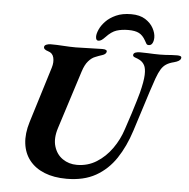

<svg xmlns="http://www.w3.org/2000/svg" viewBox="-57 -898 953 968"><g transform="rotate(5 419.0 -413.5)"><path d="M568.2 -841.1Q612 -841.1 639.7 -823.5Q667.4 -805.8 680.7 -781.1Q694.1 -756.3 694.1 -734Q694.1 -717.5 688 -705.5Q681.8 -693.5 669 -693.5Q660.4 -693.5 656.8 -699.8Q653.3 -706.1 648 -715.3Q634.1 -740.3 614.7 -750.3Q595.2 -760.4 560.8 -760.4Q527.2 -760.4 501.4 -752.1Q475.5 -743.8 448.3 -714.6Q438.4 -704.2 430.6 -698.8Q422.8 -693.5 414 -693.5Q401.4 -693.5 401.2 -713.5Q401.2 -728.1 410.6 -749.3Q419.9 -770.6 439.9 -791.5Q459.9 -812.4 491.7 -826.8Q523.4 -841.1 568.2 -841.1ZM314.9 14Q250.5 14 202.9 -5.2Q155.2 -24.4 126.9 -60.1Q98.6 -95.8 92.5 -145.4Q86.4 -194.9 105 -255.1L192.5 -538Q201 -565.8 195.4 -588.8Q189.8 -611.9 166.8 -618.4Q141.5 -625.7 144.8 -640.4Q146.4 -647.2 156.1 -650.9Q165.9 -654.6 177 -654.6Q207.9 -654.6 241.2 -652.3Q274.5 -650 303.8 -650Q331.5 -650 371 -651.8Q410.5 -653.6 438.6 -653.6Q465.1 -653.6 460.8 -639.4Q457.3 -628.3 440.5 -623Q423.6 -617.8 405.8 -610.3Q388.1 -603.9 371.6 -585Q355 -566.2 343.9 -530.9L250.1 -237.2Q233 -183.7 245.1 -143.7Q257.1 -103.6 288.6 -82Q320 -60.4 360.8 -60.4Q415.8 -60.4 460.3 -88.4Q504.9 -116.3 537.3 -162Q569.7 -207.6 586.9 -261.6Q602 -305.4 613.7 -342.8Q625.4 -380.3 633.9 -408.1Q642.5 -436 646 -450.2Q661.1 -509.4 662.2 -542.1Q663.3 -574.8 654.4 -590.9Q645.6 -607 629.8 -615.4Q620 -620.7 606.6 -625.2Q593.2 -629.7 595.6 -639.2Q597.3 -646.8 606.4 -650.1Q615.5 -653.5 629.1 -653.5Q652.9 -653.5 669 -652.6Q685 -651.8 699.1 -651.3Q713.2 -650.8 730.3 -650.8Q748.6 -650.8 760.8 -651.7Q773.1 -652.6 785.5 -653.6Q797.9 -654.6 816.9 -654.6Q828.1 -654.6 834.2 -651.7Q840.3 -648.8 837.7 -640.4Q834.2 -626.7 803.8 -618.7Q780.4 -613.1 765.1 -603.1Q749.8 -593.2 739.3 -575.9Q728.7 -558.6 717.9 -529Q693.7 -459.2 673.4 -393.2Q653.1 -327.1 629.8 -256.5Q604.2 -176.2 563.6 -115.2Q522.9 -54.2 462.3 -20.1Q401.7 14 314.9 14Z"/></g></svg>

Font: EB Garamond
Style: Italic
Weight: 400
Italic angle: -17.2°
Designer: Georg Duffner and Octavio Pardo
Foundry: Georg Duffner
Version: Version 1.001